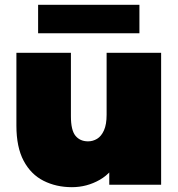

<svg xmlns="http://www.w3.org/2000/svg" viewBox="-20 -766 738 796"><path d="M278 10Q213 10 160.5 -16.5Q108 -43 78 -99.5Q48 -156 48 -245V-547H274V-284Q274 -226 293 -203Q312 -180 345 -180Q365 -180 382.5 -190.5Q400 -201 411 -225.5Q422 -250 422 -290V-547H648V0H433V-158L476 -115Q447 -51 393.5 -20.5Q340 10 278 10ZM138 -628V-746H558V-628Z"/></svg>

Font: MOST Montserrat Black
Style: Regular
Weight: 900
Designer: Julieta Ulanovsky
Foundry: Julieta Ulanovsky
Version: Version 8.000;March 11, 2024;FontCreator 15.0.0.2926 64-bit